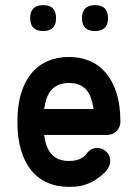

<svg xmlns="http://www.w3.org/2000/svg" viewBox="-20 -729 538 749"><path d="M319.3 -131.3Q326.2 -141.1 336.7 -146.5Q347.2 -151.9 360.4 -151.9Q369.6 -151.9 378.7 -147.9Q387.7 -144 394.8 -137.2Q401.9 -130.4 406 -121.3Q410.2 -112.3 410.2 -101.6Q410.2 -91.3 406.2 -81.8Q402.3 -72.3 396 -64.5Q389.6 -56.6 382.3 -50.3Q375 -43.9 369.6 -39.6Q352.1 -25.4 335.7 -17.8Q319.3 -10.3 304.2 -6.1Q289.1 -2 275.1 -1Q261.2 0 249 0Q201.7 0 164.1 -16.8Q126.5 -33.7 100.8 -65.9Q75.2 -98.1 61.5 -145.3Q47.9 -192.4 47.9 -253.4Q47.9 -316.4 62 -363.8Q76.2 -411.1 102.5 -442.9Q128.9 -474.6 166 -490.7Q203.1 -506.8 249 -506.8Q291 -506.8 327.6 -492.2Q364.3 -477.5 391.4 -446.5Q418.5 -415.5 434.1 -367.4Q449.7 -319.3 449.7 -253.4Q449.7 -242.7 445.6 -233.6Q441.4 -224.6 434.6 -217.5Q427.7 -210.4 418.5 -206.5Q409.2 -202.6 398.9 -202.6H152.3Q155.3 -178.7 162.4 -159.7Q169.4 -140.6 180.9 -127.7Q192.4 -114.7 209.2 -107.9Q226.1 -101.1 249 -101.1Q265.1 -101.1 276.9 -104Q288.6 -106.9 296.6 -111.3Q304.7 -115.7 310.3 -120.8Q315.9 -126 319.3 -131.3ZM177.2 -374.5Q166 -358.9 160.6 -341.3Q155.3 -323.7 152.3 -303.7H345.2Q341.8 -325.2 335.7 -344Q329.6 -362.8 318.6 -376.5Q307.6 -390.1 290.5 -397.7Q273.4 -405.3 249 -405.3Q224.6 -405.3 206.8 -397.2Q189 -389.2 177.2 -374.5ZM148.4 -709Q198.7 -709 198.7 -658.2Q198.7 -607.9 148.4 -607.9Q97.7 -607.9 97.7 -658.2Q97.7 -709 148.4 -709ZM350.6 -709Q401.4 -709 401.4 -658.2Q401.4 -607.9 350.6 -607.9Q299.8 -607.9 299.8 -658.2Q299.8 -709 350.6 -709Z"/></svg>

Font: TGL 0-17
Style: Regular
Weight: 400
Designer: Peter Wiegel
Foundry: Peter Wiegel
Version: Version 1.003 2010